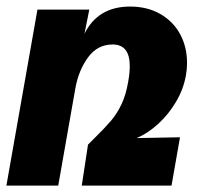

<svg xmlns="http://www.w3.org/2000/svg" viewBox="-41 -580 661 600"><path d="M76 -550H238L223 -474.5Q265 -559.5 365.5 -559.5Q419.5 -559.5 460 -536.2Q500.5 -513 522 -473Q543.5 -433 543.5 -383.5Q543.5 -363.5 540 -344.5Q532.5 -301.5 509 -261.8Q485.5 -222 453 -192.5Q420.5 -163 386 -148.5L521.5 -151L495 0H214.5L234 -128L251 -145Q287 -180.5 305.8 -202.5Q324.5 -224.5 338.5 -253.8Q352.5 -283 359.5 -324Q364.5 -351.5 364.5 -373.5Q364.5 -441 311 -441Q263.5 -441 234 -400.5Q204.5 -360 194.5 -304L141 0H-21Z"/></svg>

Font: JuliaMono Black
Style: Italic
Weight: 900
Italic angle: -9°
Monospace: yes
Designer: cormullion
Foundry: corm
Version: Version 0.057; ttfautohint (v1.8.4)